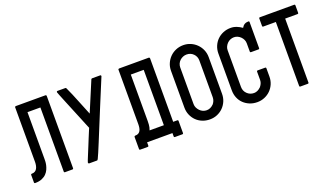

<svg xmlns="http://www.w3.org/2000/svg" viewBox="-71 -1303 3205 1858"><g transform="rotate(-20 1531.0 -374.0)"><path d="M136 -778H443Q444 -778 446 -776Q448 -775 448 -775Q451 -772 451 -768V-24Q451 -14 441 -14H365Q355 -14 355 -24V-684H222V-206Q222 -197 221.5 -179.5Q221 -162 216.5 -141Q212 -120 202 -97.5Q192 -75 174 -56.5Q156 -38 127.5 -26Q99 -14 58 -14Q48 -14 48 -24V-100Q48 -110 58 -110H59Q78 -110 91 -118Q104 -126 111.5 -139.5Q119 -153 122.5 -170.5Q126 -188 126 -207V-209V-770Q126 -773 129 -775Q130 -776 130 -776Q134 -778 136 -778Z M696 -14H614Q609 -14 606.5 -17.5Q604 -21 604 -26Q604 -28 612.5 -50Q621 -72 634.5 -104Q648 -136 663.5 -174.5Q679 -213 693 -247Q707 -281 717.5 -306Q728 -331 731 -338Q727 -346 713 -381Q699 -416 679.5 -463Q660 -510 638.5 -562.5Q617 -615 598.5 -660Q580 -705 568 -735Q556 -765 556 -767Q556 -770 557.5 -774Q559 -778 564 -778H646Q652 -778 655 -772Q690 -697 720.5 -619Q751 -541 783 -465L912 -772Q915 -778 922 -778H1004Q1014 -778 1014 -767Q953 -620 906.5 -507.5Q860 -395 826 -311.5Q792 -228 768.5 -171Q745 -114 730 -79Q715 -44 707.5 -29Q700 -14 696 -14Z M1114 20V-104Q1114 -112 1123 -114H1126Q1145 -114 1157.5 -121.5Q1170 -129 1177 -141.5Q1184 -154 1187 -171Q1190 -188 1190 -207V-770Q1190 -773 1193 -775Q1194 -776 1194 -776Q1198 -778 1200 -778H1507Q1508 -778 1510 -776Q1512 -775 1512 -775Q1515 -772 1515 -768V-114H1557Q1567 -114 1567 -104V20Q1567 30 1557 30H1481Q1471 30 1471 20V-14H1210V20Q1210 30 1200 30H1124Q1114 30 1114 20ZM1419 -114V-684H1286V-206Q1286 -195 1284.5 -169Q1283 -143 1272 -114Z M2052 -207Q2052 -166 2037 -131Q2022 -96 1996 -70Q1970 -44 1935 -29Q1900 -14 1859 -14Q1818 -14 1782 -28.5Q1746 -43 1720 -69Q1694 -95 1679 -130Q1664 -165 1664 -207V-585Q1664 -626 1679.5 -661Q1695 -696 1721 -722Q1747 -748 1782.5 -763Q1818 -778 1859 -778Q1899 -778 1934 -763Q1969 -748 1995.5 -721.5Q2022 -695 2037 -660Q2052 -625 2052 -585ZM1956 -585Q1956 -626 1928 -654Q1900 -682 1859 -682Q1839 -682 1821 -674.5Q1803 -667 1789 -654Q1775 -641 1767 -623Q1759 -605 1759 -585V-207Q1759 -187 1767.5 -169.5Q1776 -152 1789.5 -138Q1803 -124 1821 -116Q1839 -108 1859 -108Q1879 -108 1896.5 -116Q1914 -124 1928 -138V-137Q1941 -151 1948.5 -169Q1956 -187 1956 -207Z M2454 -302H2530Q2540 -302 2540 -292V-207Q2540 -166 2525 -131Q2510 -96 2484 -70Q2458 -44 2422.5 -29Q2387 -14 2347 -14Q2305 -14 2269.5 -28.5Q2234 -43 2207.5 -68.5Q2181 -94 2166.5 -129.5Q2152 -165 2152 -207V-585Q2152 -626 2167 -661.5Q2182 -697 2208.5 -723Q2235 -749 2270.5 -763.5Q2306 -778 2347 -778Q2379 -778 2408 -766.5Q2437 -755 2462 -737Q2484 -778 2530 -778Q2540 -778 2540 -768V-500Q2540 -490 2530 -490H2454Q2444 -490 2444 -500V-585Q2444 -604 2436 -621.5Q2428 -639 2414.5 -652.5Q2401 -666 2383.5 -674Q2366 -682 2347 -682Q2327 -682 2309 -674.5Q2291 -667 2277.5 -653.5Q2264 -640 2255.5 -622.5Q2247 -605 2247 -585V-207Q2247 -165 2276 -136.5Q2305 -108 2347 -108Q2366 -108 2383.5 -116.5Q2401 -125 2414 -138V-137Q2427 -151 2435.5 -169Q2444 -187 2444 -207V-292Q2444 -302 2454 -302Z M2875 -682V-24Q2875 -14 2865 -14H2789Q2779 -14 2779 -24V-682H2650Q2640 -682 2640 -692V-768Q2640 -778 2650 -778H3002Q3012 -778 3012 -768V-692Q3012 -682 3002 -682Z"/></g></svg>

Font: Kanalisirung
Style: Regular
Weight: 500
Designer: Peter Wiegel
Foundry: Peter Wiegel
Version: 1.000